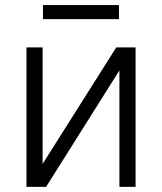

<svg xmlns="http://www.w3.org/2000/svg" viewBox="-20 -731 634 751"><path d="M146.7 -89.8 434.7 -545.5H510.3V0H447.1V-455.6L160.2 0H83.5V-545.5H146.7ZM445.3 -711.3V-656.2H148.1V-711.3Z"/></svg>

Font: Inter Light BETA
Style: Regular
Weight: 300
Designer: Rasmus Andersson
Foundry: rsms
Version: Version 3.011;git-f93a4a705